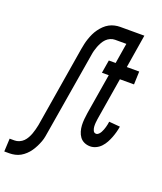

<svg xmlns="http://www.w3.org/2000/svg" viewBox="-213 -842 981 1164"><g transform="rotate(20 278.0 -260.0)"><path d="M-44 215 -40 131H-8Q7 131 22 124.5Q37 118 48 107Q59 96 67 81.5Q75 67 80 53Q85 39 89 24Q93 9 96 -6L182 -528Q185 -546 189 -563.5Q193 -581 199 -598.5Q205 -616 213 -633Q221 -650 232.5 -666Q244 -682 258 -695.5Q272 -709 288.5 -718Q305 -727 323 -731Q341 -735 358 -735H478L464 -651H355Q340 -651 325.5 -644.5Q311 -638 300 -627Q289 -616 281 -601.5Q273 -587 267.5 -573Q262 -559 258 -544Q254 -529 252 -514L165 8Q162 26 159 43.5Q156 61 149.5 78.5Q143 96 134.5 113Q126 130 115 146Q104 162 89.5 175.5Q75 189 59 198Q43 207 24.5 211Q6 215 -11 215ZM434 8Q413 8 395.5 0Q378 -8 367 -23Q356 -38 350.5 -57Q345 -76 344 -95.5Q343 -115 345 -135.5Q347 -156 350 -176L393 -436H349L363 -520H407L442 -735H514L479 -520H559L556 -436H465L420 -163Q418 -150 417 -137Q416 -124 417 -111.5Q418 -99 423.5 -87.5Q429 -76 442 -76Q451 -76 458.5 -83.5Q466 -91 470.5 -99.5Q475 -108 478.5 -117Q482 -126 484.5 -135Q487 -144 489 -153.5Q491 -163 492 -172L563 -166V-165Q560 -147 555 -128.5Q550 -110 543 -92Q536 -74 526.5 -56.5Q517 -39 503 -24Q489 -9 470.5 -0.5Q452 8 434 8Z"/></g></svg>

Font: Iosevka Medium Extended
Style: Italic
Weight: 500
Width: 7
Italic angle: -9°
Monospace: yes
Designer: Belleve Invis
Foundry: Belleve Invis
Version: Version 32.5.0; ttfautohint (v1.8.4)